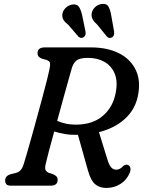

<svg xmlns="http://www.w3.org/2000/svg" viewBox="-20 -940 734 972"><path d="M636.5 -64.5Q622 -29.5 590.2 -9Q558.5 11.5 517.5 11.5Q485 11.5 462.5 -6.8Q440 -25 425.5 -76L374.5 -257.5H374Q339.5 -256.5 309.8 -261.2Q280 -266 254.5 -274.5Q239 -218 227 -172.8Q215 -127.5 211 -108.5Q206 -86.5 211.5 -77.8Q217 -69 227 -65L248 -58.5Q260 -53 266 -46.8Q272 -40.5 272 -29.5Q272 0 235.5 0H35.5Q18.5 0 12.2 -7.2Q6 -14.5 6 -26Q6 -50.5 35.5 -58.5L54.5 -63Q71.5 -66.5 82 -76.2Q92.5 -86 99.5 -107.5Q104 -121.5 114.5 -157.5Q125 -193.5 138.8 -242.8Q152.5 -292 167.2 -345.5Q182 -399 195.2 -448.8Q208.5 -498.5 218 -535.8Q227.5 -573 230.5 -589Q235 -611 233 -621.2Q231 -631.5 214.5 -637L192.5 -643Q170 -651 170 -670Q170 -700 206.5 -700H441Q525 -700 584 -669.5Q643 -639 668.5 -583.2Q694 -527.5 677.5 -451.5Q663 -384 611.5 -337.5Q560 -291 481 -271L522.5 -136.5Q532 -104.5 542.8 -92.8Q553.5 -81 568 -81Q587 -81 602.5 -98Q607 -103 614.2 -105.2Q621.5 -107.5 628 -105Q637.5 -101 640 -89.8Q642.5 -78.5 636.5 -64.5ZM342.5 -591.5Q337.5 -574 326 -532.8Q314.5 -491.5 299.5 -437.8Q284.5 -384 269.5 -328Q287.5 -320 311.5 -314.5Q335.5 -309 363.5 -309Q448.5 -309 500.2 -353.2Q552 -397.5 565.5 -469Q577 -526.5 561 -566.2Q545 -606 509.2 -626.5Q473.5 -647 426 -647Q383 -647 366.5 -633Q350 -619 342.5 -591.5ZM543 -862.5 557.5 -781Q558.5 -772.5 557.2 -765Q556 -757.5 549 -752Q534 -742.5 521.5 -754.5L471.5 -816Q456 -829.5 449 -842.5Q442 -855.5 444 -871.5Q446.5 -889.5 461 -903.5Q475.5 -917.5 495.5 -920Q520 -923 529.2 -906.5Q538.5 -890 543 -862.5ZM396 -862.5 412.5 -781.5Q414 -773.5 413 -766Q412 -758.5 405.5 -753Q391.5 -742.5 377.5 -754L326 -814Q310 -826 302.2 -838.2Q294.5 -850.5 295.5 -867Q297.5 -885 311.5 -899.2Q325.5 -913.5 345 -917Q369.5 -921 379.8 -905.2Q390 -889.5 396 -862.5Z"/></svg>

Font: Fraunces 9pt SuperSoft
Style: Italic
Weight: 400
Italic angle: -16°
Version: Version 1.000;[b76b70a41]